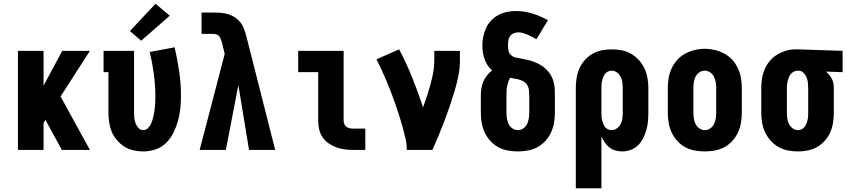

<svg xmlns="http://www.w3.org/2000/svg" viewBox="-20 -802 4540 1027"><path d="M76 0V-530H213V-344L313 -530H461L304 -286L461 0H311L223 -161L213 -144V0Z M746 8Q719 8 693 2Q667 -4 645 -18Q623 -32 605.5 -52.5Q588 -73 578 -97Q568 -121 564 -147.5Q560 -174 560 -200V-416H534V-530H697V-200Q697 -185 698.5 -170.5Q700 -156 705 -142.5Q710 -129 720.5 -117.5Q731 -106 746 -106Q759 -106 769 -114.5Q779 -123 785 -134.5Q791 -146 795 -158.5Q799 -171 801.5 -183.5Q804 -196 806 -209Q808 -222 809 -234.5Q810 -247 810.5 -260Q811 -273 811 -286Q811 -346 803 -405.5Q795 -465 781 -524L914 -549Q929 -485 938.5 -420Q948 -355 948 -289Q948 -255 944.5 -221.5Q941 -188 932 -155.5Q923 -123 908 -92.5Q893 -62 869 -38Q845 -14 812.5 -3Q780 8 746 8ZM735 -584 675 -636 812 -782 888 -718Z M1048 0 1182 -514 1167 -575Q1164 -584 1161 -593Q1158 -602 1152 -609Q1146 -616 1136.5 -618.5Q1127 -621 1118 -621H1058V-735H1118Q1136 -735 1154 -734Q1172 -733 1189.5 -729Q1207 -725 1223 -717Q1239 -709 1252 -697Q1272 -679 1282.5 -654Q1293 -629 1299 -603L1452 0H1312L1255 -347L1188 0Z M1870 0Q1846 0 1823 -3Q1800 -6 1778.5 -14Q1757 -22 1737.5 -35.5Q1718 -49 1705 -68.5Q1692 -88 1687 -111Q1682 -134 1682 -157V-416H1575V-530H1818V-157Q1818 -147 1822 -138Q1826 -129 1833.5 -123.5Q1841 -118 1850.5 -116Q1860 -114 1870 -114H1934V0Z M2156 0Q2156 -32 2148.5 -63.5Q2141 -95 2132.5 -126Q2124 -157 2114 -187.5Q2104 -218 2093.5 -248.5Q2083 -279 2071.5 -309Q2060 -339 2047.5 -368.5Q2035 -398 2021.5 -427.5Q2008 -457 1994 -485L2115 -538Q2154 -464 2185.5 -385.5Q2217 -307 2243 -228Q2254 -258 2264 -288.5Q2274 -319 2282.5 -350Q2291 -381 2297 -413Q2303 -445 2303 -477V-530H2440V-477Q2440 -435 2431.5 -394Q2423 -353 2411 -313Q2399 -273 2385.5 -233.5Q2372 -194 2357 -154.5Q2342 -115 2326 -76.5Q2310 -38 2293 0Z M2750 8Q2723 8 2696 3Q2669 -2 2645 -15Q2621 -28 2602.5 -48.5Q2584 -69 2572.5 -94Q2561 -119 2556.5 -146Q2552 -173 2552 -200V-292Q2552 -311 2555 -330Q2558 -349 2565.5 -366Q2573 -383 2585 -398.5Q2597 -414 2612 -425Q2598 -437 2588 -453Q2578 -469 2572 -486Q2566 -503 2563 -521.5Q2560 -540 2560 -558Q2560 -583 2565 -606.5Q2570 -630 2580 -652Q2590 -674 2607 -692Q2624 -710 2645.5 -721.5Q2667 -733 2690.5 -738Q2714 -743 2739 -743Q2784 -743 2828 -729.5Q2872 -716 2911 -694L2849 -592Q2838 -599 2826.5 -605Q2815 -611 2803 -616Q2791 -621 2778.5 -625Q2766 -629 2753 -629Q2740 -629 2727.5 -624Q2715 -619 2708 -608.5Q2701 -598 2699 -585Q2697 -572 2697 -559Q2697 -544 2700.5 -529Q2704 -514 2716 -505Q2728 -496 2742.5 -493.5Q2757 -491 2771.5 -488Q2786 -485 2800.5 -482Q2815 -479 2829 -474Q2843 -469 2856.5 -462.5Q2870 -456 2882 -447.5Q2894 -439 2904.5 -428.5Q2915 -418 2923 -405.5Q2931 -393 2936 -379.5Q2941 -366 2944 -351.5Q2947 -337 2947.5 -322Q2948 -307 2948 -292V-200Q2948 -173 2943.5 -146Q2939 -119 2927.5 -94Q2916 -69 2897.5 -48.5Q2879 -28 2855 -15Q2831 -2 2804 3Q2777 8 2750 8ZM2750 -106Q2766 -106 2779.5 -115.5Q2793 -125 2799.5 -139Q2806 -153 2808.5 -168.5Q2811 -184 2811 -200V-292Q2811 -306 2809.5 -319Q2808 -332 2802 -344Q2796 -356 2785 -363.5Q2774 -371 2761 -375Q2748 -379 2735 -381Q2722 -383 2709 -386Q2702 -375 2698.5 -363.5Q2695 -352 2692.5 -340.5Q2690 -329 2689.5 -316.5Q2689 -304 2689 -292V-200Q2689 -184 2691.5 -168.5Q2694 -153 2700.5 -139Q2707 -125 2720.5 -115.5Q2734 -106 2750 -106Z M3060 205V-330Q3060 -357 3064 -383.5Q3068 -410 3078.5 -434.5Q3089 -459 3107 -479.5Q3125 -500 3148 -513.5Q3171 -527 3197.5 -532.5Q3224 -538 3251 -538Q3278 -538 3305 -533Q3332 -528 3355.5 -514.5Q3379 -501 3397.5 -480.5Q3416 -460 3427.5 -435.5Q3439 -411 3443.5 -384Q3448 -357 3448 -330V-200Q3448 -177 3446 -153.5Q3444 -130 3437.5 -107.5Q3431 -85 3420.5 -63.5Q3410 -42 3393.5 -25.5Q3377 -9 3354.5 -0.5Q3332 8 3309 8Q3290 8 3272 3Q3254 -2 3239.5 -13.5Q3225 -25 3214.5 -40.5Q3204 -56 3197 -73V205ZM3251 -106Q3267 -106 3280 -115.5Q3293 -125 3300 -139Q3307 -153 3309 -168.5Q3311 -184 3311 -200V-330Q3311 -346 3309 -361.5Q3307 -377 3300 -391Q3293 -405 3280 -414.5Q3267 -424 3251 -424Q3241 -424 3232 -419.5Q3223 -415 3216.5 -407Q3210 -399 3206.5 -389.5Q3203 -380 3200.5 -370Q3198 -360 3197.5 -350Q3197 -340 3197 -330V-200Q3197 -190 3197.5 -180Q3198 -170 3200.5 -160Q3203 -150 3206.5 -140.5Q3210 -131 3216 -123Q3222 -115 3231.5 -110.5Q3241 -106 3251 -106Z M3750 8Q3723 8 3696 3Q3669 -2 3645 -15Q3621 -28 3602.5 -48.5Q3584 -69 3572.5 -94Q3561 -119 3556.5 -146Q3552 -173 3552 -200V-330Q3552 -357 3556.5 -384Q3561 -411 3572.5 -436Q3584 -461 3602.5 -481.5Q3621 -502 3645 -515Q3669 -528 3696 -534.5Q3723 -541 3750 -541Q3777 -541 3804 -534.5Q3831 -528 3855 -515Q3879 -502 3897.5 -481.5Q3916 -461 3927.5 -436Q3939 -411 3943.5 -384Q3948 -357 3948 -330V-200Q3948 -173 3943.5 -146Q3939 -119 3927.5 -94Q3916 -69 3897.5 -48.5Q3879 -28 3855 -15Q3831 -2 3804 3Q3777 8 3750 8ZM3750 -106Q3766 -106 3779.5 -115.5Q3793 -125 3799.5 -139Q3806 -153 3808.5 -168.5Q3811 -184 3811 -200V-330Q3811 -346 3808.5 -361.5Q3806 -377 3799 -391.5Q3792 -406 3778.5 -415Q3765 -424 3749 -424Q3733 -424 3720 -414.5Q3707 -405 3700 -391Q3693 -377 3691 -361.5Q3689 -346 3689 -330V-200Q3689 -184 3691.5 -168.5Q3694 -153 3700.5 -139Q3707 -125 3720.5 -115.5Q3734 -106 3750 -106Z M4249 8Q4222 8 4195 3Q4168 -2 4144.5 -15.5Q4121 -29 4102.5 -49.5Q4084 -70 4072.5 -94.5Q4061 -119 4056.5 -146Q4052 -173 4052 -200V-330Q4052 -356 4056 -382Q4060 -408 4070.5 -432Q4081 -456 4097.5 -476Q4114 -496 4136.5 -509.5Q4159 -523 4184 -530.5Q4209 -538 4235 -538Q4239 -538 4242.5 -538Q4246 -538 4250 -538L4487 -530V-416L4398 -419Q4408 -411 4416 -401Q4424 -391 4430 -379.5Q4436 -368 4438 -355.5Q4440 -343 4440 -330V-200Q4440 -173 4436 -146.5Q4432 -120 4421.5 -95.5Q4411 -71 4393 -50.5Q4375 -30 4352 -16.5Q4329 -3 4302.5 2.5Q4276 8 4249 8ZM4249 -106Q4259 -106 4268 -110.5Q4277 -115 4283.5 -123Q4290 -131 4293.5 -140.5Q4297 -150 4299.5 -160Q4302 -170 4302.5 -180Q4303 -190 4303 -200V-330Q4303 -345 4301.5 -359.5Q4300 -374 4294.5 -387.5Q4289 -401 4278.5 -412Q4268 -423 4253 -424H4250Q4249 -424 4248 -424Q4247 -424 4246 -424Q4236 -424 4226.5 -419Q4217 -414 4210.5 -406.5Q4204 -399 4200 -389.5Q4196 -380 4193.5 -370Q4191 -360 4190 -350Q4189 -340 4189 -330V-200Q4189 -184 4191 -168.5Q4193 -153 4200 -139Q4207 -125 4220 -115.5Q4233 -106 4249 -106Z"/></svg>

Font: Iosevka Slab Heavy
Style: Regular
Weight: 900
Monospace: yes
Designer: Belleve Invis
Foundry: Belleve Invis
Version: Version 11.1.0; ttfautohint (v1.8.3)